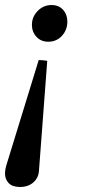

<svg xmlns="http://www.w3.org/2000/svg" viewBox="-22 -501 352 764"><path d="M166 -259 133 179Q131 207 110.5 225Q90 243 58 243Q27 243 12.5 227.5Q-2 212 -2 190Q-2 174 3.5 156Q9 138 13 125L132 -262Q148 -262 166 -259ZM170 -335Q141 -335 123 -354.5Q105 -374 105 -402Q105 -434 128 -457.5Q151 -481 183 -481Q212 -481 229 -462Q246 -443 246 -415Q246 -382 224.5 -358.5Q203 -335 170 -335Z"/></svg>

Font: Tiro Kannada
Style: Italic
Weight: 400
Italic angle: -11°
Designer: Kannada: John Hudson & Fiona Ross, assisted by Kaja Sojewska. Latin: John Hudson with Paul Hanslow, assisted by Kaja Soj
Foundry: Tiro Typeworks Ltd.
Version: Version 1.52